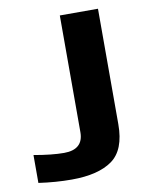

<svg xmlns="http://www.w3.org/2000/svg" viewBox="-77 -706 599 773"><g transform="rotate(-10 222.5 -319.5)"><path d="M377 -649H221V-172C221 -124.7 194.7 -101 142 -101C109.3 -101 68.3 -105.3 19 -114V0C65.7 6.7 110.7 10 154 10C226.7 10 282 -3.7 320 -31C358 -58.3 377 -107 377 -177Z"/></g></svg>

Font: Play
Style: Bold
Weight: 700
Designer: Jonas Hecksher
Foundry: Jonas Hecksher, Playtypeª, e-types AS
Version: Version 1.002